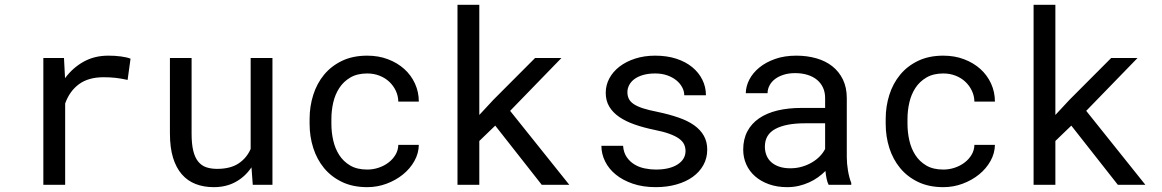

<svg xmlns="http://www.w3.org/2000/svg" viewBox="-20 -770 4841 800"><path d="M431.2 -538.1Q443.8 -538.1 457.5 -537.4Q471.2 -536.6 483.6 -534.9Q496.1 -533.2 506.6 -530.8Q517.1 -528.3 523.9 -525.4L511.7 -437Q485.4 -442.9 461.7 -445.6Q438 -448.2 412.1 -448.2Q348.6 -448.2 309.3 -419.4Q270 -390.6 251.5 -338.9V0H160.6V-528.3H246.6L251 -444.3Q283.2 -487.8 328.4 -512.9Q373.5 -538.1 431.2 -538.1Z M1027.8 -72.8Q1001.5 -33.7 961.9 -12Q922.4 9.8 870.6 9.8Q829.1 9.8 795.4 -3.2Q761.7 -16.1 737.8 -43.5Q713.9 -70.8 700.9 -113Q688 -155.3 688 -214.4V-528.3H778.3V-213.4Q778.3 -170.4 785.2 -142.1Q792 -113.8 805.7 -96.9Q819.3 -80.1 839.1 -73.2Q858.9 -66.4 884.8 -66.4Q939.9 -66.4 973.9 -88.9Q1007.8 -111.3 1024.4 -149.4V-528.3H1115.2V0H1033.2Z M1510.3 -63.5Q1534.7 -63.5 1557.9 -71.3Q1581.1 -79.1 1599.1 -93Q1617.2 -106.9 1628.2 -125.7Q1639.2 -144.5 1639.6 -166.5H1725.1Q1724.6 -131.3 1706.8 -99.4Q1689 -67.4 1659.2 -43.2Q1629.4 -19 1590.8 -4.6Q1552.2 9.8 1510.3 9.8Q1450.2 9.8 1405.3 -11.7Q1360.4 -33.2 1330.3 -69.6Q1300.3 -106 1285.2 -153.6Q1270 -201.2 1270 -253.9V-274.4Q1270 -326.7 1285.2 -374.5Q1300.3 -422.4 1330.3 -458.7Q1360.4 -495.1 1405.3 -516.6Q1450.2 -538.1 1510.3 -538.1Q1557.1 -538.1 1596.4 -523.2Q1635.7 -508.3 1664.3 -482.7Q1692.9 -457 1709 -421.9Q1725.1 -386.7 1725.1 -346.7H1639.6Q1639.2 -370.6 1629.2 -391.8Q1619.1 -413.1 1602.1 -429.2Q1585 -445.3 1561.3 -454.6Q1537.6 -463.9 1510.3 -463.9Q1468.3 -463.9 1439.7 -447Q1411.1 -430.2 1393.6 -403.1Q1376 -376 1368.4 -342.3Q1360.8 -308.6 1360.8 -274.4V-253.9Q1360.8 -219.2 1368.4 -185.3Q1376 -151.4 1393.3 -124.3Q1410.6 -97.2 1439.2 -80.3Q1467.8 -63.5 1510.3 -63.5Z M2043.5 -246.6 1977.1 -182.6V0H1886.2V-750H1977.1V-291L2036.1 -354.5L2209.5 -528.3H2319.3L2105.5 -308.1L2352.1 0H2237.3Z M2836.4 -140.1Q2836.4 -156.2 2830.1 -169.2Q2823.7 -182.1 2808.6 -192.9Q2793.5 -203.6 2768.6 -212.6Q2743.7 -221.7 2706.5 -229Q2661.1 -238.3 2623.8 -251.5Q2586.4 -264.6 2559.8 -283Q2533.2 -301.3 2518.6 -325.9Q2503.9 -350.6 2503.9 -383.3Q2503.9 -415.5 2519 -443.6Q2534.2 -471.7 2561.5 -492.7Q2588.9 -513.7 2626.7 -525.9Q2664.6 -538.1 2710 -538.1Q2758.8 -538.1 2797.9 -525.4Q2836.9 -512.7 2864.3 -490.2Q2891.6 -467.8 2906.5 -437.7Q2921.4 -407.7 2921.4 -373H2831.1Q2831.1 -390.1 2822.3 -406.5Q2813.5 -422.9 2797.9 -435.5Q2782.2 -448.2 2760 -456.1Q2737.8 -463.9 2710 -463.9Q2681.2 -463.9 2659.4 -457.5Q2637.7 -451.2 2623.3 -440.4Q2608.9 -429.7 2601.6 -415.5Q2594.2 -401.4 2594.2 -386.2Q2594.2 -370.6 2600.1 -358.4Q2606 -346.2 2620.4 -336.4Q2634.8 -326.7 2658.9 -318.8Q2683.1 -311 2720.2 -303.7Q2769 -293.5 2807.6 -280Q2846.2 -266.6 2872.6 -247.8Q2898.9 -229 2912.8 -204.1Q2926.8 -179.2 2926.8 -146.5Q2926.8 -111.3 2910.9 -82.5Q2895 -53.7 2866.7 -33.2Q2838.4 -12.7 2798.8 -1.5Q2759.3 9.8 2712.4 9.8Q2658.7 9.8 2616.7 -4.6Q2574.7 -19 2545.7 -42.7Q2516.6 -66.4 2501.2 -97.7Q2485.8 -128.9 2485.8 -162.6H2576.2Q2578.1 -134.8 2591.1 -115.7Q2604 -96.7 2623.3 -85Q2642.6 -73.2 2666 -68.4Q2689.5 -63.5 2712.4 -63.5Q2769.5 -63.5 2802.7 -84.5Q2835.9 -105.5 2836.4 -140.1Z M3432.6 0Q3427.2 -10.3 3424.1 -25.6Q3420.9 -41 3419.4 -57.6Q3405.8 -43.9 3388.9 -31.7Q3372.1 -19.5 3351.8 -10.3Q3331.5 -1 3308.6 4.4Q3285.6 9.8 3259.8 9.8Q3217.8 9.8 3183.8 -2.4Q3149.9 -14.6 3126.2 -35.4Q3102.5 -56.2 3089.6 -84.7Q3076.7 -113.3 3076.7 -146.5Q3076.7 -189.9 3094 -222.7Q3111.3 -255.4 3143.1 -277.1Q3174.8 -298.8 3219.5 -309.6Q3264.2 -320.3 3319.3 -320.3H3418V-361.8Q3418 -385.7 3409.2 -404.8Q3400.4 -423.8 3384.3 -437.3Q3368.2 -450.7 3345 -458Q3321.8 -465.3 3293 -465.3Q3266.1 -465.3 3244.9 -458.5Q3223.6 -451.7 3209 -440.4Q3194.3 -429.2 3186.3 -413.8Q3178.2 -398.4 3178.2 -381.8H3087.4Q3087.9 -410.6 3102.3 -438.5Q3116.7 -466.3 3143.8 -488.5Q3170.9 -510.7 3209.7 -524.4Q3248.5 -538.1 3297.9 -538.1Q3342.8 -538.1 3381.3 -527.1Q3419.9 -516.1 3448 -493.9Q3476.1 -471.7 3492.2 -438.5Q3508.3 -405.3 3508.3 -360.8V-115.2Q3508.3 -88.9 3513.2 -59.3Q3518.1 -29.8 3526.9 -7.8V0ZM3272.9 -68.8Q3299.3 -68.8 3322.3 -75.7Q3345.2 -82.5 3364 -93.8Q3382.8 -105 3396.5 -119.4Q3410.2 -133.8 3418 -149.4V-256.3H3334Q3254.9 -256.3 3210.9 -232.9Q3167 -209.5 3167 -159.2Q3167 -139.6 3173.6 -123Q3180.2 -106.4 3193.4 -94.5Q3206.5 -82.5 3226.6 -75.7Q3246.6 -68.8 3272.9 -68.8Z M3910.6 -63.5Q3935.1 -63.5 3958.3 -71.3Q3981.4 -79.1 3999.5 -93Q4017.6 -106.9 4028.6 -125.7Q4039.6 -144.5 4040 -166.5H4125.5Q4125 -131.3 4107.2 -99.4Q4089.4 -67.4 4059.6 -43.2Q4029.8 -19 3991.2 -4.6Q3952.6 9.8 3910.6 9.8Q3850.6 9.8 3805.7 -11.7Q3760.7 -33.2 3730.7 -69.6Q3700.7 -106 3685.5 -153.6Q3670.4 -201.2 3670.4 -253.9V-274.4Q3670.4 -326.7 3685.5 -374.5Q3700.7 -422.4 3730.7 -458.7Q3760.7 -495.1 3805.7 -516.6Q3850.6 -538.1 3910.6 -538.1Q3957.5 -538.1 3996.8 -523.2Q4036.1 -508.3 4064.7 -482.7Q4093.3 -457 4109.4 -421.9Q4125.5 -386.7 4125.5 -346.7H4040Q4039.6 -370.6 4029.5 -391.8Q4019.5 -413.1 4002.4 -429.2Q3985.4 -445.3 3961.7 -454.6Q3938 -463.9 3910.6 -463.9Q3868.7 -463.9 3840.1 -447Q3811.5 -430.2 3793.9 -403.1Q3776.4 -376 3768.8 -342.3Q3761.2 -308.6 3761.2 -274.4V-253.9Q3761.2 -219.2 3768.8 -185.3Q3776.4 -151.4 3793.7 -124.3Q3811 -97.2 3839.6 -80.3Q3868.2 -63.5 3910.6 -63.5Z M4443.8 -246.6 4377.4 -182.6V0H4286.6V-750H4377.4V-291L4436.5 -354.5L4609.9 -528.3H4719.7L4505.9 -308.1L4752.4 0H4637.7Z"/></svg>

Font: Roboto Mono
Style: Regular
Weight: 400
Designer: Google
Version: Version 2.000985; 2015; ttfautohint (v1.3)